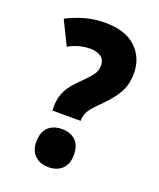

<svg xmlns="http://www.w3.org/2000/svg" viewBox="-128 -741 691 834"><g transform="rotate(20 218.0 -324.0)"><path d="M216 -661Q309 -661 357.5 -614.5Q406 -568 406 -497Q406 -443 383 -404Q360 -365 315 -321Q279 -286 269 -267Q259 -248 259 -228V-224H128V-241Q128 -285 145 -317.5Q162 -350 200 -386Q231 -416 245.5 -435.5Q260 -455 260 -479Q260 -508 240.5 -520.5Q221 -533 192 -533Q140 -533 92 -506L38 -616Q80 -637 122 -649Q164 -661 216 -661ZM196 13Q157 13 133 -9.5Q109 -32 109 -74Q109 -118 132.5 -140.5Q156 -163 196 -163Q235 -163 258.5 -141Q282 -119 282 -74Q282 -32 258.5 -9.5Q235 13 196 13Z"/></g></svg>

Font: Noto Sans Telugu Condensed ExtraBold
Style: Regular
Weight: 800
Width: 3
Designer: Jelle Bosma - Monotype Design Team
Foundry: Monotype Imaging Inc.
Version: Version 2.005; ttfautohint (v1.8.4.7-5d5b)